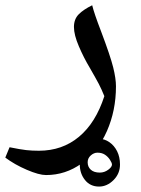

<svg xmlns="http://www.w3.org/2000/svg" viewBox="-60 -411 533 725"><path d="M113.8 250Q87.4 250 41.3 230.2Q-4.9 210.4 -40 184.1L-23.9 145Q17.1 153.3 39.1 155.8Q61 158.2 86.9 158.2Q174.8 158.2 238 105.7Q301.3 53.2 334 -47.9Q323.2 -74.7 313 -94.2Q302.7 -113.8 278.3 -156.2Q256.3 -192.9 237.8 -236.1Q219.2 -279.3 219.2 -309.1Q219.2 -338.9 237.5 -357.2Q255.9 -375.5 288.1 -391.1Q295.9 -359.4 321.3 -293.5Q356.9 -199.2 367.4 -156.7Q377.9 -114.3 377.9 -85Q377.9 6.8 343.5 84.5Q309.1 162.1 248.3 206.1Q187.5 250 113.8 250ZM314 293.5Q280.8 293.5 261 268.8Q241.2 244.1 241.2 209.5Q241.2 181.2 252 159.4Q262.7 137.7 280.5 125.5Q298.3 113.3 315.9 113.3Q334.5 113.3 352.8 125.7Q371.1 138.2 382.1 159.9Q393.1 181.6 393.1 210.4Q393.1 244.6 368.7 269Q344.2 293.5 314 293.5ZM362.8 210.4Q362.8 204.1 355.2 192.4Q347.7 180.7 336.2 173.1Q324.7 165.5 308.1 165.5Q294.4 165.5 282.7 176Q271 186.5 271 201.7Q271 219.2 283 230Q294.9 240.7 316.9 240.7Q334 240.7 348.4 230.2Q362.8 219.7 362.8 210.4Z"/></svg>

Font: Droid Arabic Naskh
Style: Regular
Weight: 400
Designer: Pascal Zoghbi
Foundry: Ascender Corporation
Version: Version 1.00